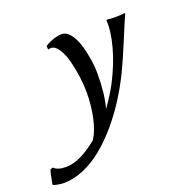

<svg xmlns="http://www.w3.org/2000/svg" viewBox="-322 -568 950 940"><g transform="rotate(-20 153.0 -97.5)"><path d="M5.9 -394 4.9 -412.1Q23.4 -424.8 48.3 -433.3Q73.2 -441.9 94.2 -441.9Q117.2 -441.9 136.7 -418Q156.2 -394 168 -356.9Q179.7 -319.8 186.3 -278.3Q192.9 -236.8 192.9 -199.2Q192.9 -93.3 172.9 -22.9Q214.4 -80.6 241.2 -131.8Q283.7 -213.9 305.4 -293Q327.1 -372.1 323.2 -430.2L327.1 -433.1Q340.3 -430.2 371.1 -430.2Q393.6 -430.2 418 -433.1L420.9 -430.2Q407.2 -400.4 369.9 -310.1Q332.5 -219.7 305.2 -163.1Q273.9 -99.1 236.3 -40.3Q198.7 18.6 153.6 71.3Q108.4 124 60.8 162.8Q13.2 201.7 -40 224.4Q-93.3 247.1 -144 247.1Q-157.7 247.1 -175.3 243.9Q-192.9 240.7 -198.2 237.8L-200.2 234.9Q-189 171.4 -183.1 161.1L-169.9 157.2Q-151.9 176.8 -106.9 176.8Q-34.7 176.8 60.1 98.1Q85 60.5 98.4 -2.4Q111.8 -65.4 111.8 -133.8Q111.8 -170.9 106 -214.8Q100.1 -258.8 89.4 -300Q78.6 -341.3 60.5 -368.7Q42.5 -396 21 -396Z"/></g></svg>

Font: Linear Smooth
Style: Italic
Weight: 400
Designer: Philipp H. Poll, Flanker
Foundry: Philipp H. Poll, reworked by Flanker
Version: Version 1.061 | FøM Fix